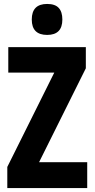

<svg xmlns="http://www.w3.org/2000/svg" viewBox="-20 -953 479 973"><path d="M422 0H17V-107L255 -585H22V-714H415V-607L178 -131H422ZM219 -933Q259 -933 277.5 -913Q296 -893 296 -854Q296 -776 219 -776Q141 -776 141 -854Q141 -933 219 -933Z"/></svg>

Font: Noto Sans Malayalam ExtraCondensed ExtraBold
Style: Regular
Weight: 800
Width: 2
Designer: Jelle Bosma - Monotype Design Team
Foundry: Monotype Imaging Inc.
Version: Version 2.104; ttfautohint (v1.8.4.7-5d5b)